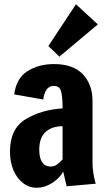

<svg xmlns="http://www.w3.org/2000/svg" viewBox="-20 -872 511 905"><path d="M27 -157Q27 -266 101.5 -310.5Q176 -355 275 -361Q275 -415 268 -441Q261 -467 234 -467Q211 -467 199 -449Q187 -431 184 -403L47 -427Q57 -504 110 -537Q163 -570 234 -570Q325 -570 370.5 -522Q416 -474 416 -397V-106Q416 -59 431 -6L294 6L278 -63Q260 -31 225 -9Q190 13 153 13Q117 13 88 -9.5Q59 -32 43 -70.5Q27 -109 27 -157ZM275 -121V-277Q225 -277 195 -250Q165 -223 165 -166Q165 -128 178.5 -107.5Q192 -87 218 -87Q235 -87 246.5 -95Q258 -103 275 -121ZM260 -605 208 -655 338 -852 441 -757Z"/></svg>

Font: Francois One
Style: Regular
Weight: 400
Designer: Vernon Adams
Foundry: Vernon Adams
Version: Version 2.000